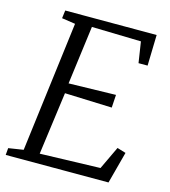

<svg xmlns="http://www.w3.org/2000/svg" viewBox="-110 -832 817 921"><g transform="rotate(15 298.0 -371.5)"><path d="M3.5 0 6.5 -34.5 80.5 -46 162 -693.5 95 -703.5 100 -743H554L550 -590H505L489 -694L244 -700L206 -409.5L440 -415L436 -351L201.5 -359.5L159.5 -48L459 -57L513 -171L556 -158L514 0Z"/></g></svg>

Font: Merriweather 20pt Light
Style: Italic
Weight: 300
Italic angle: -7.8°
Version: Version 2.101